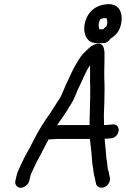

<svg xmlns="http://www.w3.org/2000/svg" viewBox="-20 -872 598 912"><path d="M504.8 -688C527.4 -702.4 546.4 -720.8 554.1 -754C567.2 -810.9 546.7 -856.4 488.7 -852C451.8 -848.7 425.5 -835.9 405 -810C384.5 -784.5 375.5 -741.1 382.3 -716C388.9 -687.3 403.9 -667 444 -667H469C483.7 -667 495.6 -674 504.8 -688ZM458.3 -781C462.5 -784.4 472.8 -786 478.5 -786H485.5C489.5 -778.1 491.1 -767.2 488.1 -754C487.5 -751.3 486.6 -749 485.5 -747L478.1 -741L470.2 -733H452.2C448.8 -742.3 445.9 -754.2 451.8 -770C452.7 -774 455.4 -781 458.3 -781ZM119 -13 124.5 -37C125.5 -41 127.2 -45.7 129.8 -51C139.5 -71.2 153 -102.3 165.6 -124C178.4 -146 196.6 -185.3 211.7 -211C214.7 -209.7 218 -209.3 221.5 -210L234.7 -211C242.2 -211.7 248.6 -212 253.9 -212H406.9C407 -206.7 407.6 -202 408.7 -198C410.4 -181.2 412.3 -162.6 414.5 -145C416.9 -121.2 417.2 -96.4 421.5 -76C424.7 -64.3 423.1 -53.6 426.7 -42C430.1 -29.2 430.4 -24.9 433.5 -11L436 0C437.5 8 442.2 13.7 450.1 17C477.7 28.7 506.3 -0.5 502.2 -27L499.8 -38C498 -44.7 497 -50.3 496.7 -55C494.4 -61.6 490.4 -72.4 490.7 -81C489.8 -102.4 484.3 -115.6 483.9 -138C482.8 -156.8 480.9 -174.3 478.6 -193L477.2 -213C483.2 -213 489.3 -213.3 495.4 -214L506.6 -215C550.3 -218.3 557.6 -284.1 515.9 -281L504.6 -280C497.2 -279.3 489.3 -278.7 481.2 -278H474.2C472.9 -313.7 472.8 -332.4 475.5 -379C476.2 -432.8 477.6 -455 475.4 -500C474.6 -542.5 477.1 -583.5 476.3 -625L473.8 -640C472.1 -650 467.3 -657.5 459.4 -662.5C443.9 -672.4 412.5 -654 400 -641L387.2 -629C361.5 -606.3 347.9 -578.1 329.1 -546C319.2 -527.2 313.1 -511.2 304.3 -493L293.7 -471C288.2 -460.2 271.3 -415.5 263 -403C250.1 -386.1 232.4 -354.4 219.6 -336C187.3 -291.8 162.7 -251.5 135.7 -198C116.9 -159.6 99.5 -134 83.9 -99C73.4 -74.3 64 -60.4 58.5 -37L53 -13C49 4.2 61.2 20 78.4 20C95.5 20 115 4.2 119 -13ZM250.9 -277C267.2 -301.4 282.2 -320.4 297.9 -346C314.8 -375.9 324.4 -383.4 339 -420C344.3 -434.7 348.9 -445.7 352.6 -453C371 -487.2 385.4 -531.4 407.7 -562C408.7 -535.7 407.5 -511.6 407.7 -484C410.8 -433.5 405.9 -347.8 405.4 -292L406.2 -278H269.2C263.8 -278 257.8 -277.7 250.9 -277Z"/></svg>

Font: HoneyBee
Style: RegIt
Weight: 400
Foundry: Cannot Into Space Fonts
Version: Version 0.89